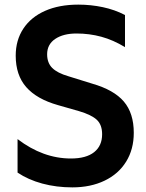

<svg xmlns="http://www.w3.org/2000/svg" viewBox="-20 -798 632 831"><path d="M56 -51V-196Q166 -112 287 -112Q353 -112 387.5 -139.5Q422 -167 422 -217Q422 -258 399 -279.5Q376 -301 322 -317L231 -343Q139 -369 93.5 -421Q48 -473 48 -557Q48 -624 81 -674Q114 -724 175 -751Q236 -778 319 -778Q373 -778 425 -767Q477 -756 521 -733V-594Q470 -625 418.5 -639Q367 -653 311 -653Q254 -653 219 -629.5Q184 -606 184 -563Q184 -526 206 -504Q228 -482 276 -468L379 -436Q473 -409 516 -358.5Q559 -308 559 -223Q559 -152 526 -98.5Q493 -45 432.5 -16Q372 13 293 13Q224 13 163 -3.5Q102 -20 56 -51Z"/></svg>

Font: Application Semibold
Style: Regular
Weight: 600
Designer: Wei Huang
Foundry: Wei Huang
Version: Version 0.012